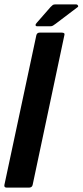

<svg xmlns="http://www.w3.org/2000/svg" viewBox="-21 -857 377 877"><path d="M-1 -12 145 -696Q148 -708 160 -708H261Q277 -708 273 -696L128 -12Q125 0 111 0H10Q-3 0 -1 -12ZM209 -737H149Q142 -737 141.5 -742Q141 -747 147 -753L210 -825Q217 -832 220.5 -834.5Q224 -837 234 -837H327Q332 -837 335 -832Q338 -827 333 -824L234 -749Q226 -743 221 -740Q216 -737 209 -737Z"/></svg>

Font: Glory
Style: Bold Italic
Weight: 700
Italic angle: -12°
Version: Version 1.011